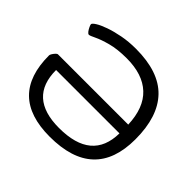

<svg xmlns="http://www.w3.org/2000/svg" viewBox="-167 -905 1114 1114"><g transform="rotate(45 390.0 -348.5)"><path d="M367 9Q31 9 31 -322Q31 -328 37 -337.5Q43 -347 50.5 -355Q58 -363 64 -363H640Q635 -496 564 -562.5Q493 -629 362 -629Q286 -629 232.5 -614.5Q179 -600 148.5 -585Q118 -570 110 -570Q103 -570 95 -580.5Q87 -591 81 -604Q75 -617 75 -622Q75 -630 97 -644Q119 -658 158.5 -672Q198 -686 249.5 -696Q301 -706 361 -706Q549 -706 639.5 -612Q730 -518 730 -332Q730 9 367 9ZM370 -65Q637 -65 640 -291H120Q120 -65 370 -65Z"/></g></svg>

Font: Asap Expanded
Style: Regular
Weight: 400
Width: 7
Designer: Pablo Cosgaya
Foundry: Omnibus-Type
Version: Version 3.001; ttfautohint (v1.8.4.7-5d5b)